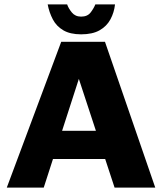

<svg xmlns="http://www.w3.org/2000/svg" viewBox="-20 -858 742 878"><path d="M11 0 260 -667H460L690 0H504L295 -636L388 -644L180 0ZM159 -131 193 -260H491L508 -131ZM351 -701Q301 -701 269.5 -719.5Q238 -738 221.5 -769.5Q205 -801 198 -838H287Q293 -820 308.5 -801Q324 -782 351 -782Q380 -782 394.5 -801Q409 -820 416 -838H506Q502 -801 485 -769.5Q468 -738 435.5 -719.5Q403 -701 351 -701Z"/></svg>

Font: Maven Pro ExtraBold
Style: Regular
Weight: 800
Designer: Joe Prince
Foundry: Joe Prince
Version: Version 2.100